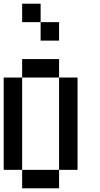

<svg xmlns="http://www.w3.org/2000/svg" viewBox="-20 -1120 540 1040"><path d="M0 -200V-700H100V-200ZM100 -1100H200V-1000H100ZM100 -200H300V-100H100ZM100 -700V-800H300V-700ZM200 -1000H300V-900H200ZM300 -200V-700H400V-200Z"/></svg>

Font: GalmuriMono9 Regular
Style: Regular
Weight: 400
Designer: Lee Minseo (quiple)
Version: Version 2.399;hotconv 1.1.1;makeotfexe 2.6.0 DEVELOPMENT